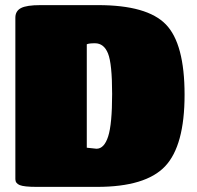

<svg xmlns="http://www.w3.org/2000/svg" viewBox="-20 -730 771 750"><path d="M359 0H123Q74 0 57 -7Q40 -14 40 -30V-661Q40 -687 62 -698.5Q84 -710 138 -710H363Q555 -710 628 -634.5Q701 -559 701 -360Q701 -161 625 -80.5Q549 0 359 0ZM351 -561Q327 -561 319 -557V-153L357 -149Q387 -149 402.5 -197Q418 -245 418 -363Q418 -481 402 -521Q386 -561 351 -561Z"/></svg>

Font: Titan One
Style: Regular
Weight: 400
Designer: Rodrigo Fuenzalida
Foundry: Rodrigo Fuenzalida
Version: Version 1.001